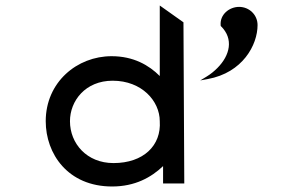

<svg xmlns="http://www.w3.org/2000/svg" viewBox="-20 -666 1081 697"><path d="M848 -641C812 -641 778 -613 781 -575V-573L782 -571C829 -525 815 -465 769 -419C758 -408 745 -397 730 -388L707 -374L734 -379C861 -402 915 -503 915 -575C915 -612 885 -641 848 -641ZM572 -63V0H649L646 -585L560 -646V-390C521 -429 465 -462 385 -462C260 -462 146 -368 146 -226C146 -108 226 11 387 11C470 11 529 -22 572 -63ZM560 -226C566 -138 501 -74 392 -74C295 -74 234 -145 234 -226C234 -300 290 -373 389 -373C495 -373 560 -299 560 -226Z"/></svg>

Font: Charger Monospace
Style: Regular
Weight: 400
Designer: Jasper
Foundry: Cannot Into Space Fonts
Version: Version 0.980